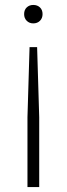

<svg xmlns="http://www.w3.org/2000/svg" viewBox="-20 -566 270 776"><path d="M114.5 -546Q131 -546 141.5 -536Q152 -526 152 -509Q152 -492.5 141.5 -482Q131 -471.5 114.5 -471.5Q98.5 -471.5 88 -482Q77.5 -492.5 77.5 -509Q77.5 -526 88 -536Q98.5 -546 114.5 -546ZM99.5 -375.5H130L138.5 -92V190H91V-92Z"/></svg>

Font: Encode Sans XLt
Style: Regular
Weight: 200
Designer: Multiple Designers
Foundry: Impallari Type
Version: Version 3.002; ttfautohint (v1.8.3) -l 8 -r 50 -G 200 -x 14 